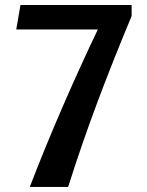

<svg xmlns="http://www.w3.org/2000/svg" viewBox="-20 -735 577 755"><path d="M43.9 -619.1 60.5 -715.3H497.6V-671.9Q424.8 -498 362.8 -332.5Q300.8 -167 248 0H97.2Q127.9 -80.1 159.9 -158Q191.9 -235.8 225.1 -312.5Q258.3 -389.2 293 -465.3Q327.6 -541.5 364.7 -619.1Z"/></svg>

Font: Proza Libre
Style: SemiBold
Weight: 600
Designer: Jasper de Waard
Foundry: Jasper de Waard
Version: Version 1.000; ttfautohint (v1.4.1.8-43bc) -l 8 -r 50 -G 200